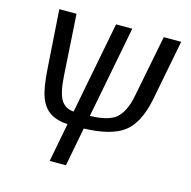

<svg xmlns="http://www.w3.org/2000/svg" viewBox="-107 -634 943 948"><g transform="rotate(15 364.0 -160.0)"><path d="M454 -528 363 -58Q455 -60 495 -92Q537 -128 553 -213L615 -528H704L643 -214Q617 -90 552.5 -42Q488 6 350 10L312 208H229L267 10Q212 7 177 -16Q143 -38 125 -85Q107 -132 101 -229L81 -528H169L188 -222Q193 -133 214 -97Q235 -61 280 -58L371 -528Z"/></g></svg>

Font: Libra Sans
Style: Italic
Weight: 400
Italic angle: -12°
Foundry: Context Ltd
Version: Version 1.002